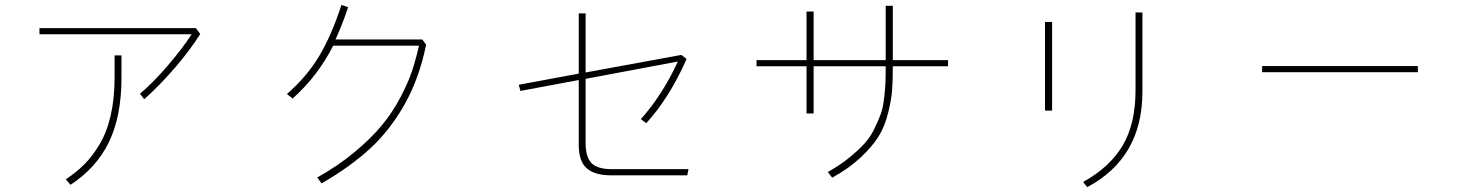

<svg xmlns="http://www.w3.org/2000/svg" viewBox="-20 -734 6040 791"><path d="M142.6 -592.8V-618.2H787.1L804.7 -593.8Q764.6 -529.3 701.7 -456.1Q638.7 -382.8 574.2 -325.2L556.6 -347.7Q611.3 -393.6 672.9 -465.8Q734.4 -538.1 769.5 -592.8ZM251 4.9Q294.9 -24.4 327.6 -57.1Q360.4 -89.8 390.1 -139.2Q419.9 -188.5 436 -258.3Q452.1 -328.1 452.1 -416V-505.9H480.5V-415Q480.5 -254.9 428.7 -148.4Q377 -42 270.5 27.3Z M1162.1 -346.7Q1244.1 -418 1294.9 -502.9Q1345.7 -587.9 1386.7 -713.9L1414.1 -704.1Q1392.6 -638.7 1362.3 -571.3H1719.7L1735.4 -549.8Q1708 -413.1 1647.5 -305.2Q1586.9 -197.3 1504.4 -121.6Q1421.9 -45.9 1304.7 21.5L1287.1 -2.9Q1373 -50.8 1441.4 -107.9Q1509.8 -165 1553.2 -217.8Q1596.7 -270.5 1628.9 -331.5Q1661.1 -392.6 1677.2 -440.9Q1693.4 -489.3 1706.1 -545.9H1352.5Q1289.1 -419.9 1185.5 -328.1Z M2392.6 -409.2V-144.5Q2392.6 -86.9 2417 -62Q2441.4 -37.1 2501 -37.1H2816.4L2811.5 -11.7H2496.1Q2431.6 -11.7 2397.9 -40Q2364.3 -68.4 2364.3 -137.7V-404.3L2124 -359.4L2117.2 -384.8L2364.3 -430.7V-678.7H2392.6V-435.5L2787.1 -507.8L2808.6 -491.2Q2739.3 -333 2642.6 -226.6L2620.1 -243.2Q2710 -343.8 2772.5 -480.5Z M3096.7 -460.9V-486.3H3302.7V-686.5H3332V-486.3H3628.9V-710H3658.2V-486.3H3885.7V-460.9H3658.2Q3658.2 -401.4 3655.3 -362.3Q3652.3 -323.2 3638.7 -268.1Q3625 -212.9 3599.6 -171.9Q3574.2 -130.9 3525.9 -85.4Q3477.5 -40 3408.2 -2L3390.6 -25.4Q3439.5 -52.7 3477.5 -83.5Q3515.6 -114.3 3540.5 -141.6Q3565.4 -168.9 3582.5 -204.1Q3599.6 -239.3 3608.9 -265.6Q3618.2 -292 3622.6 -331.1Q3627 -370.1 3627.9 -394.5Q3628.9 -418.9 3628.9 -460.9H3332V-266.6H3302.7V-460.9Z M4285.2 -278.3V-643.6H4314.5V-278.3ZM4442.4 15.6Q4551.8 -44.9 4605 -134.3Q4658.2 -223.6 4658.2 -363.3V-682.6H4686.5V-355.5Q4686.5 -84 4459 37.1Z M5179.7 -436.5V-461.9H5821.3V-436.5Z"/></svg>

Font: Gothic A1 Thin
Style: Regular
Weight: 250
Designer: HanYang I&C Co.,Ltd.
Foundry: HanYang I&C Co.,Ltd.
Version: Version 2.50